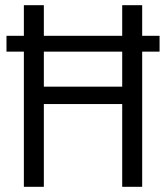

<svg xmlns="http://www.w3.org/2000/svg" viewBox="-20 -720 640 740"><path d="M72 0V-521H5V-582H72V-700H149V-582H451V-700H528V-582H595V-521H528V0H451V-319H149V0ZM149 -386H451V-521H149Z"/></svg>

Font: Red Hat Mono VF Light
Style: Regular
Weight: 300
Monospace: yes
Designer: Pentagram, MCKL
Foundry: Pentagram, MCKL
Version: Version 1.023